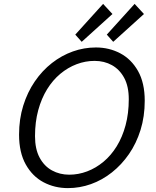

<svg xmlns="http://www.w3.org/2000/svg" viewBox="-20 -952 800 987"><path d="M329 15Q261 15 204 -15Q147 -45 112.5 -106.5Q78 -168 78 -260Q78 -340 99.5 -409Q121 -478 159 -533.5Q197 -589 247 -628Q297 -667 354.5 -687.5Q412 -708 473 -708Q541 -708 598 -678Q655 -648 689.5 -587Q724 -526 724 -434Q724 -353 702.5 -284Q681 -215 643 -160Q605 -105 555 -65.5Q505 -26 447.5 -5.5Q390 15 329 15ZM336 -54Q383 -54 428 -71Q473 -88 512 -120.5Q551 -153 580 -200Q609 -247 625.5 -308Q642 -369 642 -442Q642 -508 618.5 -551.5Q595 -595 555.5 -617Q516 -639 466 -639Q419 -639 374 -622Q329 -605 290 -572.5Q251 -540 222 -493Q193 -446 176.5 -385.5Q160 -325 160 -252Q160 -186 183.5 -142Q207 -98 247 -76Q287 -54 336 -54ZM562 -737 529 -774 672 -932 720 -880ZM400 -737 367 -774 510 -932 558 -880Z"/></svg>

Font: Ubuntu Sans
Style: Italic
Weight: 400
Italic angle: -13.5°
Designer: Dalton Maag Ltd
Foundry: Dalton Maag Ltd
Version: Version 1.006